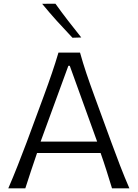

<svg xmlns="http://www.w3.org/2000/svg" viewBox="-20 -1032 755 1052"><path d="M25.4 0Q51.3 -59.6 77.4 -126Q103.5 -192.4 126 -252L220.2 -506.8Q245.6 -575.7 264.6 -631.6Q283.7 -687.5 300.3 -743.7H418.5Q434.6 -686 453.1 -630.9Q471.7 -575.7 497.1 -506.3L590.3 -251.5Q612.8 -189.9 637.9 -124.8Q663.1 -59.6 689 0H593.8Q579.6 -46.9 563.7 -96.7Q547.9 -146.5 531.2 -193.8H183.1Q166.5 -145.5 150.1 -96.2Q133.8 -46.9 118.7 0ZM512.2 -256.3 362.3 -671.4H354.5L202.6 -256.3ZM377 -825.2Q333.5 -871.1 291.7 -917.2Q250 -963.4 210.9 -1011.2L283.7 -1011.7Q316.9 -965.3 352.5 -919.2Q388.2 -873 425.3 -826.7Z"/></svg>

Font: Pinar DS1 Regular
Style: Regular
Weight: 400
Designer: Amin Abedi
Version: Version 3.000